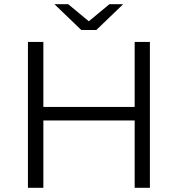

<svg xmlns="http://www.w3.org/2000/svg" viewBox="-20 -901 853 921"><path d="M626 0H699V-700H626V-388H188V-700H114V0H188V-323H626ZM442 -757 571 -881H505L406 -799L307 -881H241L370 -757Z"/></svg>

Font: Montserrat Z
Style: Regular
Weight: 400
Designer: Julieta Ulanovsky
Foundry: Julieta Ulanovsky
Version: Version 8.000